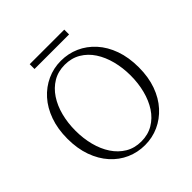

<svg xmlns="http://www.w3.org/2000/svg" viewBox="-228 -1031 1214 1214"><g transform="rotate(-45 379.5 -424.0)"><path d="M225 -820V-863H534V-820ZM379 15Q314 15 256 -10.5Q198 -36 154 -85Q110 -134 85 -203.5Q60 -273 60 -361Q60 -448 85 -518Q110 -588 154 -637Q198 -686 256 -712.5Q314 -739 379 -739Q445 -739 502.5 -713.5Q560 -688 604.5 -639Q649 -590 674 -520Q699 -450 699 -361Q699 -274 674 -204.5Q649 -135 604.5 -86Q560 -37 502.5 -11Q445 15 379 15ZM379 -18Q439 -18 485.5 -45.5Q532 -73 563 -120.5Q594 -168 610 -230Q626 -292 626 -361Q626 -430 610 -492Q594 -554 563 -601.5Q532 -649 485.5 -676.5Q439 -704 379 -704Q319 -704 273 -676.5Q227 -649 195.5 -601.5Q164 -554 148 -492Q132 -430 132 -361Q132 -292 148 -230Q164 -168 195.5 -120.5Q227 -73 273 -45.5Q319 -18 379 -18Z"/></g></svg>

Font: Noto Serif KR
Style: Regular
Weight: 200
Designer: Ryoko NISHIZUKA 西塚涼子 (kana & ideographs); Frank Grießhammer (Latin, Greek & Cyrillic); Wenlong ZHANG 张文龙 (bopomofo); San
Foundry: Adobe
Version: Version 2.001;hotconv 1.1.0;makeotfexe 2.6.0